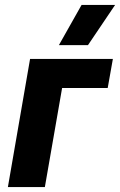

<svg xmlns="http://www.w3.org/2000/svg" viewBox="-20 -759 487 779"><path d="M12 0H162L232 -402H417L438 -520H102ZM337 -576 447 -739H311L219 -576Z"/></svg>

Font: Fixel Text 20240404
Style: Bold Italic
Weight: 700
Width: 4
Italic angle: -10°
Designer: AlfaBravo + MacPaw
Foundry: Kyrylo Tkachov, Marchela Mozhyna, Serhii Makarenko, Maria Weinstein, Zakhar Kryvoshyya
Version: Version 1.211;Glyphs 3.2 (3225)